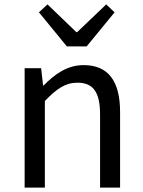

<svg xmlns="http://www.w3.org/2000/svg" viewBox="-20 -853 650 873"><path d="M92 0H184V-394C238 -449 276 -477 332 -477C404 -477 435 -434 435 -332V0H526V-344C526 -482 474 -557 360 -557C286 -557 229 -516 178 -464H176L167 -543H92ZM284 -642H374L501 -797L463 -833L331 -707H327L196 -833L157 -797Z"/></svg>

Font: Source Han Sans JP
Style: Regular
Weight: 400
Designer: Ryoko NISHIZUKA 西塚涼子 (kana, bopomofo & ideographs); Paul D. Hunt (Latin, Greek & Cyrillic); Sandoll Communications 산돌커뮤니
Foundry: Adobe
Version: Version 2.004;hotconv 1.0.118;makeotfexe 2.5.65603